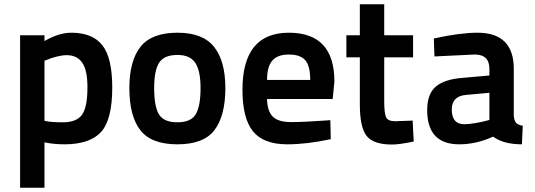

<svg xmlns="http://www.w3.org/2000/svg" viewBox="-20 -664 2501 898"><path d="M74 214V-499H188V-472Q256 -511 313 -511Q413 -511 459 -452Q505 -393 505 -255Q505 -104 452.5 -46.5Q400 11 281 11Q233 11 188 2V214ZM292 -406Q272 -406 246 -399.5Q220 -393 204 -386L188 -380V-99Q216 -92 273 -92Q339 -92 364 -128Q389 -164 389 -255Q389 -336 364.5 -371Q340 -406 292 -406Z M810 -511Q929 -511 981.5 -444.5Q1034 -378 1034 -252Q1034 -123 983.5 -56Q933 11 810 11Q687 11 636 -55.5Q585 -122 585 -252Q585 -379 637 -445Q689 -511 810 -511ZM810 -92Q873 -92 895.5 -129.5Q918 -167 918 -252Q918 -333 893.5 -370Q869 -407 810 -407Q748 -407 724.5 -371Q701 -335 701 -252Q701 -166 723.5 -129Q746 -92 810 -92Z M1341 -93Q1376 -93 1422 -95.5Q1468 -98 1496 -100L1525 -102L1527 -13Q1413 11 1324 11Q1212 11 1163 -50Q1114 -111 1114 -244Q1114 -511 1331 -511Q1544 -511 1544 -283L1536 -201H1229Q1230 -145 1255.5 -119Q1281 -93 1341 -93ZM1229 -290H1431Q1431 -355 1408 -382Q1385 -409 1331 -409Q1278 -409 1253.5 -380.5Q1229 -352 1229 -290Z M1912 -396H1777V-192Q1777 -135 1785.5 -116Q1794 -97 1829 -97L1910 -100L1915 -2Q1848 12 1813 12Q1727 12 1695 -28Q1663 -68 1663 -176V-396H1600V-499H1663V-644H1777V-499H1912Z M2383 -342V-122Q2385 -100 2394 -89.5Q2403 -79 2425 -76L2421 11Q2335 11 2286 -25Q2208 11 2128 11Q1978 11 1978 -149Q1978 -226 2019.5 -260Q2061 -294 2146 -300L2269 -311V-342Q2269 -409 2200 -409L2012 -400L2009 -484Q2132 -511 2213 -511Q2383 -511 2383 -342ZM2269 -230 2159 -220Q2093 -214 2093 -152Q2093 -83 2152 -83Q2172 -83 2201.5 -88Q2231 -93 2250 -98L2269 -103Z"/></svg>

Font: TypoPRO Titillium Text
Style: 800 wt
Weight: 800
Designer: Accademia di Belle Arti di Urbino and others
Foundry: Accademia di Belle Arti di Urbino and others.
Version: Version 25.000